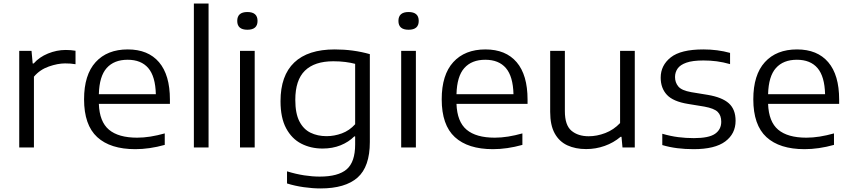

<svg xmlns="http://www.w3.org/2000/svg" viewBox="-20 -828 4778 1078"><path d="M88 0V-542.5H157L163.5 -471.5H169Q200.5 -507.5 249.5 -527.5Q298.5 -547.5 349 -547.5Q378.5 -547.5 404 -543V-467.5Q390.5 -470 375.8 -471Q361 -472 345.5 -472Q304 -472 254 -454.5Q204 -437 170.5 -397.5V0Z M739.5 9.5Q599.5 9.5 525.8 -58.2Q452 -126 452 -270.5Q452 -408 517 -479.2Q582 -550.5 697.5 -550.5Q811.5 -550.5 872.8 -478.8Q934 -407 934 -269V-245H535Q538.5 -144.5 591.8 -99.8Q645 -55 750 -55Q786 -55 825 -61.2Q864 -67.5 905 -79V-14.5Q819 9.5 739.5 9.5ZM696.5 -492.5Q620.5 -492.5 579 -446Q537.5 -399.5 535 -299H855Q852.5 -399 812.5 -445.8Q772.5 -492.5 696.5 -492.5Z M1068.5 0V-808H1151V0Z M1327.5 0V-542.5H1410V0ZM1369 -661Q1312 -661 1312 -710.5Q1312 -760.5 1369 -760.5Q1426 -760.5 1426 -710.5Q1426 -661 1369 -661Z M1779 230Q1736 230 1686 223Q1636 216 1591.5 202V134Q1642 149.5 1688 156.5Q1734 163.5 1775 163.5Q1879 163.5 1926.5 122.5Q1974 81.5 1974 -17V-62H1969Q1937.5 -30.5 1892.2 -12.2Q1847 6 1791 6Q1725 6 1671.5 -21.5Q1618 -49 1586.5 -107.8Q1555 -166.5 1555 -260Q1555 -403.5 1632 -477Q1709 -550.5 1859.5 -550.5Q1963.5 -550.5 2056.5 -524V-30.5Q2056.5 108 1987.5 169Q1918.5 230 1779 230ZM1813.5 -63.5Q1857 -63.5 1899.5 -79.2Q1942 -95 1974 -130.5V-469.5Q1950 -476 1919 -480Q1888 -484 1851.5 -484Q1746 -484 1692 -431.2Q1638 -378.5 1638 -267.5Q1638 -191.5 1660.8 -147Q1683.5 -102.5 1723.2 -83Q1763 -63.5 1813.5 -63.5Z M2232.5 0V-542.5H2315V0ZM2274 -661Q2217 -661 2217 -710.5Q2217 -760.5 2274 -760.5Q2331 -760.5 2331 -710.5Q2331 -661 2274 -661Z M2747.5 9.5Q2607.5 9.5 2533.8 -58.2Q2460 -126 2460 -270.5Q2460 -408 2525 -479.2Q2590 -550.5 2705.5 -550.5Q2819.5 -550.5 2880.8 -478.8Q2942 -407 2942 -269V-245H2543Q2546.5 -144.5 2599.8 -99.8Q2653 -55 2758 -55Q2794 -55 2833 -61.2Q2872 -67.5 2913 -79V-14.5Q2827 9.5 2747.5 9.5ZM2704.5 -492.5Q2628.5 -492.5 2587 -446Q2545.5 -399.5 2543 -299H2863Q2860.5 -399 2820.5 -445.8Q2780.5 -492.5 2704.5 -492.5Z M3271 9Q3211 9 3165.5 -12Q3120 -33 3094.5 -79Q3069 -125 3069 -200V-542.5H3151.5V-204Q3151.5 -125 3188.5 -94Q3225.5 -63 3285.5 -63Q3331.5 -63 3378.5 -81Q3425.5 -99 3461.5 -137V-542.5H3544V0H3475L3469.5 -60H3464.5Q3425 -26.5 3375 -8.8Q3325 9 3271 9Z M3874.5 9.5Q3826 9.5 3782.5 4Q3739 -1.5 3698.5 -13.5V-77Q3745 -63.5 3788 -58Q3831 -52.5 3876 -52.5Q3960 -52.5 3994.8 -76.8Q4029.5 -101 4029.5 -144.5Q4029.5 -180 4009.5 -199.8Q3989.5 -219.5 3934.5 -229.5L3843 -244.5Q3759.5 -258 3724.5 -295.5Q3689.5 -333 3689.5 -392Q3689.5 -461 3746 -505.8Q3802.5 -550.5 3929 -550.5Q4009 -550.5 4079 -531V-468Q4040.5 -479 4004.2 -483.8Q3968 -488.5 3929.5 -488.5Q3868.5 -488.5 3833.8 -476.2Q3799 -464 3784.5 -443Q3770 -422 3770 -395.5Q3770 -365 3788.5 -342.5Q3807 -320 3861.5 -310.5L3953 -295.5Q4034 -282 4072 -248Q4110 -214 4110 -150Q4110 -77 4052 -33.8Q3994 9.5 3874.5 9.5Z M4497 9.5Q4357 9.5 4283.2 -58.2Q4209.5 -126 4209.5 -270.5Q4209.5 -408 4274.5 -479.2Q4339.5 -550.5 4455 -550.5Q4569 -550.5 4630.2 -478.8Q4691.5 -407 4691.5 -269V-245H4292.5Q4296 -144.5 4349.2 -99.8Q4402.5 -55 4507.5 -55Q4543.5 -55 4582.5 -61.2Q4621.5 -67.5 4662.5 -79V-14.5Q4576.5 9.5 4497 9.5ZM4454 -492.5Q4378 -492.5 4336.5 -446Q4295 -399.5 4292.5 -299H4612.5Q4610 -399 4570 -445.8Q4530 -492.5 4454 -492.5Z"/></svg>

Font: Encode Sans Expanded
Style: Regular
Weight: 400
Width: 7
Designer: Multiple Designers
Foundry: Impallari Type
Version: Version 3.000; ttfautohint (v1.8.3) -l 8 -r 50 -G 200 -x 14 